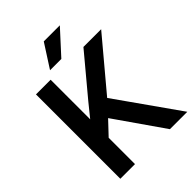

<svg xmlns="http://www.w3.org/2000/svg" viewBox="-254 -1023 1144 1144"><g transform="rotate(-45 318.5 -450.5)"><path d="M233.4 -753.4H328.6L463.9 -901.4H328.6ZM490.2 0H636.7L357.4 -396L621.6 -710.9H472.2L264.2 -461.9L195.8 -377.4V-710.9H72.3V0H195.8V-221.7L276.4 -307.1Z"/></g></svg>

Font: Roboto Medium
Style: Regular
Weight: 500
Designer: Google
Version: Version 2.137; 2017